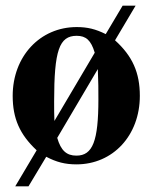

<svg xmlns="http://www.w3.org/2000/svg" viewBox="-20 -569 540 681"><path d="M461 -549H415L355 -448C319 -466 290 -473 252 -473C122 -473 25 -369 25 -229C25 -149 50 -92 110 -36L34 92H81L144 -13C180 6 211 14 251 14C381 14 476 -89 476 -229C476 -311 450 -370 388 -426ZM173 -140C172 -160 172 -182 172 -209C172 -390 190 -442 252 -442C285 -442 303 -426 316 -382ZM327 -324C329 -277 329 -252 329 -217C329 -69 309 -17 251 -17C216 -17 196 -35 183 -80Z"/></svg>

Font: STIXGeneral
Style: Bold
Weight: 700
Designer: MicroPress Inc., with final additions and corrections provided by Coen Hoffman, Elsevier (retired)
Version: Version 1.1.0